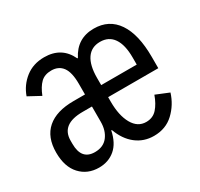

<svg xmlns="http://www.w3.org/2000/svg" viewBox="-119 -679 879 842"><g transform="rotate(-30 320.0 -258.0)"><path d="M29 -139Q29 -217 75 -257Q121 -297 208 -297H266V-351Q266 -409 246.5 -435.5Q227 -462 190 -462Q156 -462 136 -442.5Q116 -423 101 -385L40 -418Q57 -466 96.5 -497Q136 -528 192 -528Q280 -528 316 -451H319Q358 -528 443 -528Q520 -528 561 -467.5Q602 -407 602 -293V-236H348V-213Q348 -143 372 -100.5Q396 -58 439 -58Q473 -58 494 -81.5Q515 -105 529 -144L595 -117Q578 -63 538 -25.5Q498 12 438 12Q387 12 348.5 -18Q310 -48 290 -103H287Q275 -45 241.5 -16.5Q208 12 160 12Q102 12 65.5 -27.5Q29 -67 29 -139ZM178 -56Q221 -56 243.5 -85Q266 -114 266 -159V-236H219Q110 -236 110 -153V-137Q110 -56 178 -56ZM528 -297V-333Q528 -397 505 -430.5Q482 -464 438 -464Q394 -464 371 -430.5Q348 -397 348 -333V-297Z"/></g></svg>

Font: Writer
Style: Regular
Weight: 400
Monospace: yes
Designer: Mike Abbink, Paul van der Laan, Pieter van Rosmalen
Foundry: Bold Monday
Version: Version 2.001 2020